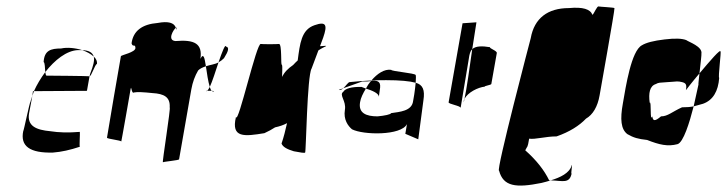

<svg xmlns="http://www.w3.org/2000/svg" viewBox="-20 -522 2250 594"><path d="M52 -117C42 -70 72 -48 144 -50C170 -52 197 -58 227 -68C225 -70 228 -109 227 -114C191 -111 161 -112 136 -116C92 -120 63 -132 70 -172L80 -225C78 -218 75 -212 74 -206C72 -208 53 -114 52 -117ZM257 -286C263 -286 274 -324 280 -324C281 -332 278 -340 270 -347C273 -336 269 -319 259 -294ZM85 -240 249 -241 257 -286C253 -287 130 -288 124 -288C122 -288 121 -293 120 -299C106 -280 94 -260 85 -240ZM234 -367C249 -362 261 -355 270 -347C266 -360 255 -366 234 -367ZM115 -330C119 -329 119 -311 120 -299C149 -336 186 -366 222 -367H234C212 -374 187 -376 169 -372C137 -372 117 -366 115 -330ZM80 -225 85 -240H82Z M354 -348C353 -344 311 -99 311 -96C311 -92 356 -88 355 -84C355 -79 384 -246 384 -246C387 -261 386 -230 395 -236C405 -238 423 -237 452 -234C487 -232 507 -222 505 -190C509 -190 481 -18 484 -20C487 -22 533 -26 534 -29L572 -246C576 -268 583 -287 593 -304C598 -309 605 -313 617 -317C613 -342 610 -360 600 -340C607 -387 582 -400 523 -395C496 -397 517 -431 524 -436C519 -452 500 -457 468 -451C419 -447 392 -426 387 -388C391 -374 398 -388 399 -374C400 -360 355 -352 354 -348ZM617 -317C620 -296 624 -269 629 -253C637 -270 647 -302 656 -329C646 -323 628 -321 617 -317ZM656 -329C663 -333 668 -337 673 -342C687 -364 690 -376 679 -378C677 -387 667 -361 656 -329ZM621 -241H635C632 -243 631 -248 629 -253C626 -247 623 -243 621 -241ZM618 -240C616 -241 618 -241 621 -241C620 -240 619 -240 618 -240ZM635 -241C641 -241 644 -240 641 -239C639 -239 637 -239 635 -241ZM524 -436C525 -434 524 -432 525 -430C527 -436 526 -438 524 -436Z M710 -160C694 -94 737 -100 798 -110C811 -116 822 -122 831 -128C845 -131 857 -135 868 -141C863 -119 858 -98 851 -78C855 -67 869 -60 889 -54C910 -50 922 -48 924 -50C927 -52 930 -287 944 -310L965 -366C985 -380 1005 -382 970 -379L980 -406C993 -444 990 -457 953 -444C912 -430 908 -387 901 -335C896 -331 892 -326 887 -321C871 -310 859 -298 853 -284C852 -288 855 -318 852 -322C848 -317 853 -387 843 -386C839 -385 790 -385 787 -386C774 -392 717 -136 710 -160Z M1042 -238C1028 -228 1052 -210 1047 -182C1042 -152 1057 -132 1069 -122C1104 -104 1221 -102 1239 -138L1234 -108L1274 -91L1290 -212C1295 -244 1288 -260 1266 -266C1264 -243 1259 -212 1258 -209C1254 -178 1216 -176 1190 -172C1189 -168 1170 -164 1148 -162C1113 -162 1088 -172 1094 -206C1096 -219 1103 -233 1112 -248C1104 -251 1098 -253 1100 -253C1067 -254 1048 -248 1042 -238ZM1028 -244C1033 -242 1037 -245 1042 -249C1038 -247 1032 -246 1028 -244ZM1112 -248C1128 -243 1153 -234 1152 -222C1153 -229 1156 -251 1156 -251C1158 -272 1146 -273 1128 -272C1122 -265 1116 -256 1112 -248ZM1042 -249C1061 -256 1081 -263 1101 -270C1109 -270 1125 -269 1129 -273C1106 -272 1080 -270 1062 -268C1057 -268 1050 -256 1042 -249ZM1152 -220V-222ZM1129 -273C1147 -274 1163 -274 1175 -274C1217 -274 1248 -271 1266 -266C1267 -279 1267 -288 1266 -290C1263 -296 1192 -301 1190 -306C1169 -309 1147 -294 1129 -273Z M1368 -206C1365 -200 1406 -195 1405 -188L1432 -350C1434 -359 1436 -365 1441 -370C1448 -416 1454 -453 1454 -453L1411 -450ZM1441 -370C1433 -313 1423 -242 1417 -216C1427 -236 1459 -252 1480 -254C1477 -256 1499 -259 1500 -262L1517 -358C1518 -365 1494 -372 1496 -376C1472 -380 1452 -380 1441 -370ZM1414 -206C1414 -206 1416 -209 1417 -216C1415 -213 1415 -210 1414 -206Z M1524 6C1537 55 1576 60 1655 44C1664 42 1674 39 1684 36H1679C1664 5 1640 -26 1605 -57C1612 -72 1612 -62 1617 -93C1636 -90 1667 -100 1702 -100C1742 -114 1772 -133 1793 -155C1814 -167 1829 -192 1835 -227C1835 -228 1883 -495 1881 -497C1879 -499 1836 -501 1832 -502C1827 -504 1818 -480 1813 -476C1806 -494 1783 -501 1740 -497C1675 -497 1633 -466 1622 -404C1622 -404 1513 10 1524 6ZM1684 36C1721 37 1743 48 1749 12C1744 28 1752 -18 1749 -11C1742 14 1713 27 1684 36Z M1907 -202C1898 -153 1901 -122 1921 -107C1940 -96 1954 -92 1982 -89C2020 -74 2046 -68 2076 -76C2094 -81 2113 -142 2126 -193C2116 -191 2106 -190 2090 -190C2059 -176 2046 -162 2025 -162C2006 -146 2000 -147 1998 -162C1990 -142 1996 -212 1990 -204C1986 -234 1990 -256 2009 -262C2018 -267 2020 -266 2046 -268C2070 -269 2076 -272 2090 -268C2103 -265 2105 -259 2102 -243C2102 -243 2121 -268 2144 -295C2147 -322 2151 -356 2150 -356C2154 -378 2111 -392 2103 -398C2090 -403 2069 -404 2036 -400C2002 -396 1979 -390 1966 -382C1933 -365 1916 -254 1907 -202ZM2126 -193C2135 -195 2143 -198 2155 -201C2186 -212 2202 -240 2205 -281C2201 -282 2212 -364 2209 -362C2211 -374 2175 -332 2144 -295C2142 -276 2140 -260 2141 -261C2139 -252 2133 -224 2126 -193Z"/></svg>

Font: Arrow
Style: Ita
Weight: 400
Version: Version 0.23